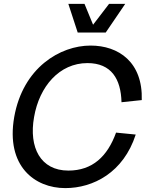

<svg xmlns="http://www.w3.org/2000/svg" viewBox="-20 -950 796 986"><path d="M315 16C459 16 614 -64 677 -259L576 -269C532 -147 455 -74 331 -74C188 -74 127 -193 155 -349C182 -506 285 -626 429 -626C552 -626 601 -544 604 -425L708 -436C714 -631 589 -716 445 -716C289 -716 98 -603 53 -349C9 -96 159 16 315 16ZM331 -930 379 -783H523L623 -930H540L458 -823L414 -930Z"/></svg>

Font: Uncut Sans Medium
Style: Italic
Weight: 500
Italic angle: -10°
Designer: Kasper Nordkvist
Foundry: Uncut Type
Version: Version 1.111;FEAKit 1.0